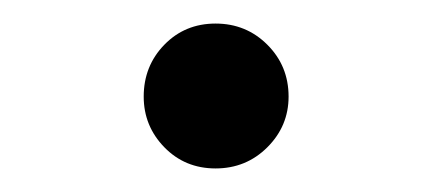

<svg xmlns="http://www.w3.org/2000/svg" viewBox="-20 -443 367 163"><path d="M163 -300Q137 -300 119.5 -318Q102 -336 102 -361Q102 -387 119.5 -405Q137 -423 163 -423Q189 -423 207 -405Q225 -387 225 -361Q225 -336 207 -318Q189 -300 163 -300Z"/></svg>

Font: Noto Serif TC ExtraLight
Style: Regular
Weight: 400
Version: Version 2.002-H1;hotconv 1.1.0;makeotfexe 2.6.0